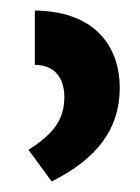

<svg xmlns="http://www.w3.org/2000/svg" viewBox="-20 -780 265 364"><path d="M46 -760V-657C81 -657 102 -635 102 -596C102 -555 83 -527 34 -496L78 -436C162 -478 207 -534 207 -613C207 -698 154 -759 46 -760Z"/></svg>

Font: Noto Sans Armenian Semi
Style: Regular
Weight: 600
Designer: Monotype Design Team
Foundry: Monotype Imaging Inc.
Version: Version 1.901